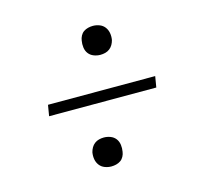

<svg xmlns="http://www.w3.org/2000/svg" viewBox="-74 -645 647 609"><g transform="rotate(-15 250.0 -340.0)"><path d="M279 -468Q268 -468 257.5 -472Q247 -476 240.5 -484.5Q234 -493 232.5 -504.5Q231 -516 233 -527Q234 -535 238 -542.5Q242 -550 248.5 -554.5Q255 -559 263 -561Q271 -563 279 -563Q290 -563 300.5 -559Q311 -555 317.5 -546.5Q324 -538 326 -527Q328 -516 326 -504Q324 -496 320 -489Q316 -482 309.5 -477Q303 -472 295 -470Q287 -468 279 -468ZM71 -322 77 -358H429L423 -322ZM221 -117Q210 -117 199.5 -121Q189 -125 182.5 -133.5Q176 -142 174 -153Q172 -164 174 -176Q176 -184 180 -191Q184 -198 190.5 -203Q197 -208 205 -210Q213 -212 221 -212Q232 -212 242.5 -208Q253 -204 259.5 -195.5Q266 -187 267.5 -175.5Q269 -164 267 -153Q266 -145 262 -137.5Q258 -130 251.5 -125.5Q245 -121 237 -119Q229 -117 221 -117Z"/></g></svg>

Font: Iosevka Slab Extralight
Style: Italic
Weight: 200
Italic angle: -9°
Monospace: yes
Designer: Belleve Invis
Foundry: Belleve Invis
Version: Version 11.1.1; ttfautohint (v1.8.3)